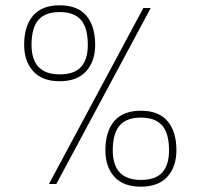

<svg xmlns="http://www.w3.org/2000/svg" viewBox="-20 -688 750 718"><path d="M335.9 -520.2Q335.9 -590.5 302.8 -629.4Q269.8 -668.2 203.1 -668.2Q136.9 -668.2 103.6 -629.4Q70.3 -590.5 70.3 -520.2Q70.3 -459.1 104.1 -421.6Q137.9 -384.2 203.1 -384.2Q268.4 -384.2 302.2 -421.6Q335.9 -459.1 335.9 -520.2ZM190.7 0 543.7 -658.1H516.1L163.1 0ZM97.9 -520.2Q97.9 -583.6 123.4 -613.3Q148.9 -642.9 203.1 -642.9Q257.4 -642.9 282.9 -613.3Q308.4 -583.6 308.4 -520.2Q308.4 -466 283.3 -438Q258.3 -409.9 203.1 -409.9Q97.9 -409.9 97.9 -520.2ZM639.7 -125.9Q639.7 -196.2 606.4 -235.1Q573.1 -273.9 506.9 -273.9Q440.3 -273.9 407.2 -235.1Q374.1 -196.2 374.1 -125.9Q374.1 -64.3 407.6 -27.1Q441.2 10.1 506.9 10.1Q572.2 10.1 605.9 -27.1Q639.7 -64.3 639.7 -125.9ZM401.7 -125.9Q401.7 -188.9 427.2 -218.5Q452.7 -248.2 506.9 -248.2Q561.1 -248.2 586.6 -218.5Q612.1 -188.9 612.1 -125.9Q612.1 -71.7 587.1 -43.4Q562 -15.2 506.9 -15.2Q401.7 -15.2 401.7 -125.9Z"/></svg>

Font: Arad-FD-VF Thin
Style: Regular
Weight: 100
Designer: Mohammad Darvishi
Version: Version 1.010;September 21, 2024;FontCreator 15.0.0.2992 64-